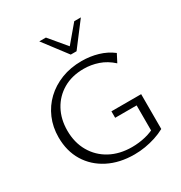

<svg xmlns="http://www.w3.org/2000/svg" viewBox="-208 -1053 1136 1208"><g transform="rotate(-30 360.0 -449.0)"><path d="M418 9Q311 9 229.5 -32.5Q148 -74 102.5 -148.5Q57 -223 57 -323Q57 -397 84 -460Q111 -523 159.5 -569Q208 -615 274.5 -641Q341 -667 422 -667Q483 -667 539.5 -650.5Q596 -634 640 -600L610 -542Q565 -583 513.5 -600.5Q462 -618 409 -618Q323 -618 259.5 -581Q196 -544 161 -479.5Q126 -415 126 -332Q126 -245 164.5 -178.5Q203 -112 271 -75.5Q339 -39 428 -39Q478 -39 526 -50.5Q574 -62 615 -87L583 -47V-252H427V-299H643V-46Q610 -28 573 -16Q536 -4 497 2.5Q458 9 418 9ZM384 -736 395 -773 508 -907H556L426 -736ZM384 -736 254 -907H302L415 -772L426 -736Z"/></g></svg>

Font: Ysabeau Office Light
Style: Regular
Weight: 300
Designer: Christian Thalmann (Catharsis Fonts)
Version: Version 2.001;gftools[0.9.30]; featfreeze: tnum,lnum,ss02